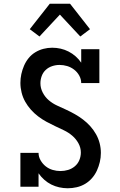

<svg xmlns="http://www.w3.org/2000/svg" viewBox="-20 -998 640 1026"><path d="M342 8Q319 8 296.5 3Q274 -2 254 -12Q234 -22 216.5 -37.5Q199 -53 186 -72V0H89V-181H186Q186 -160 197 -141Q208 -122 224.5 -109Q241 -96 261.5 -90Q282 -84 303 -84Q324 -84 344 -90Q364 -96 380 -109.5Q396 -123 404 -142.5Q412 -162 412 -183Q412 -209 399 -232.5Q386 -256 366 -273Q346 -290 322 -301.5Q298 -313 274.5 -324Q251 -335 228 -347.5Q205 -360 184 -376Q163 -392 145.5 -411.5Q128 -431 115 -454Q102 -477 95.5 -503Q89 -529 89 -555Q89 -579 94 -602Q99 -625 108.5 -647Q118 -669 133 -687.5Q148 -706 168.5 -718.5Q189 -731 212 -737Q235 -743 259 -743Q282 -743 304 -738Q326 -733 346.5 -722.5Q367 -712 384 -697Q401 -682 414 -663V-735H511V-554H414Q414 -575 403.5 -594Q393 -613 376 -626Q359 -639 339 -645Q319 -651 298 -651Q278 -651 258.5 -644.5Q239 -638 224.5 -624.5Q210 -611 203 -592Q196 -573 196 -553Q196 -527 208.5 -503Q221 -479 241 -462Q261 -445 285 -434Q309 -423 333 -412Q357 -401 380 -388Q403 -375 424 -359Q445 -343 462.5 -323.5Q480 -304 493 -281Q506 -258 512.5 -232.5Q519 -207 519 -181Q519 -156 513.5 -132.5Q508 -109 498 -87Q488 -65 472 -46.5Q456 -28 435 -15.5Q414 -3 390 2.5Q366 8 342 8ZM191 -803 139 -842 246 -978H354L356 -976L461 -842L409 -803L300 -920Z"/></svg>

Font: Iosevka Etoile Semibold
Style: Regular
Weight: 600
Designer: Belleve Invis
Foundry: Belleve Invis
Version: Version 22.1.2; ttfautohint (v1.8.4)